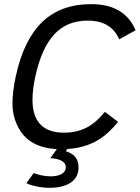

<svg xmlns="http://www.w3.org/2000/svg" viewBox="-20 -710 678 932"><path d="M277.3 14.2Q135.3 14.2 78.1 -75.7Q40.5 -134.8 40.5 -207Q40.5 -264.6 56.2 -337.9Q93.8 -514.2 183.8 -602.1Q273.9 -689.9 422.9 -689.9Q584.5 -689.9 638.2 -563L558.6 -519Q520 -609.9 405.8 -609.9Q304.2 -609.9 242.4 -542.2Q180.7 -474.6 151.4 -337.9Q137.7 -274.9 137.7 -226.1Q137.7 -65.9 291.5 -65.9Q349.1 -65.9 396.2 -88.6Q443.4 -111.3 489.3 -167L553.2 -118.2Q510.3 -66.4 471.2 -39.8Q432.1 -13.2 384.8 0.5Q337.4 14.2 277.3 14.2ZM218.8 201.7Q186 201.7 149.9 193.4Q120.1 186.5 108.4 178.7L143.6 129.9Q157.7 136.2 181.6 141.1Q205.6 146 225.6 146Q255.9 146 274.9 136.7Q299.3 125.5 299.3 100.6Q299.3 82.5 280.3 71.3Q261.2 60.1 224.6 57.6L265.6 0H316.4L299.3 23.9Q361.3 42.5 361.3 101.6Q361.3 150.9 323.5 176.3Q285.6 201.7 218.8 201.7Z"/></svg>

Font: Cadman
Style: Italic
Weight: 400
Italic angle: -12°
Designer: Paul James MIller
Foundry: High-Logic / Made with FontCreator
Version: Version 2.114;March 28, 2021;FontCreator 13.0.0.2683 64-bit